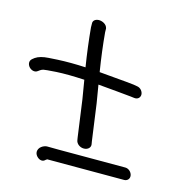

<svg xmlns="http://www.w3.org/2000/svg" viewBox="-115 -712 819 859"><g transform="rotate(15 294.5 -282.5)"><path d="M555.5 15.5C553 0.6 538.9 -12.5 523.3 -12.5H215.1C188 -12.5 170.3 -12.7 162.7 -13C147.9 -13.7 119.1 0.1 122.5 25.5C123.3 31.5 126.5 37.7 131.3 42.8C136.7 48.4 143.9 53.5 152.5 54C160 54.5 165.1 51.7 170.1 46.7C171.6 45.6 174.9 43.3 176.3 42.5H532.5C546.9 42.5 558.1 31.3 555.5 15.5ZM321.7 -46.5C339.6 -46.5 353.3 -58.4 350.7 -74L348.5 -86.9L325 -256.9L311.2 -339.8C359.6 -335.2 435.6 -329.1 464.6 -325.6L480.8 -323.6C498.8 -321.1 509.2 -333.7 508.4 -347.1C507.7 -359.7 497.5 -374.6 480.7 -377.3L462.9 -380.4L462.5 -380.4C409 -386.6 382.8 -387.1 302 -395.1C292 -457.1 284.4 -516.5 279.4 -573.8L279.1 -590.2L279 -591C275.8 -609.9 254.4 -619.4 238.7 -619.2C225.3 -619 210.5 -611.6 212.4 -594.8L212.6 -579.2L212.6 -578.8C218.1 -518.8 225.5 -460.5 235.3 -399.4C189.7 -401.8 145.3 -402.1 105.3 -400L64.5 -397.5C39.3 -395.9 19.2 -390.7 4.5 -380.6L4.3 -380.4L-4 -373.9C-18.1 -363.2 -15.6 -346.3 -5.9 -335.1C2.9 -324.9 20 -318 32.8 -327.5L42.5 -334.4C46.1 -336.9 50.6 -339 55.8 -340.4C59.9 -341.4 80.3 -343.6 114.5 -345.7C150.9 -347.7 191.3 -347.3 244.5 -344.4L259 -257.1L282.5 -87.1L284.7 -74C287.1 -59.6 302.8 -46.5 321.7 -46.5Z"/></g></svg>

Font: MewTooHand
Style: BdWideLta
Weight: 400
Designer: Mew Too, Robert Jablonski
Version: Version 0.77